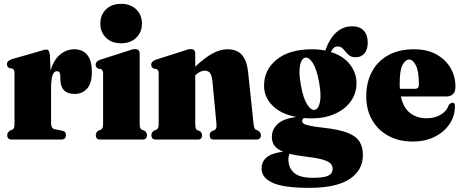

<svg xmlns="http://www.w3.org/2000/svg" viewBox="-20 -708 2344 974"><path d="M233 -429 236.5 -350Q252.5 -404.5 285 -431.2Q317.5 -458 357 -458Q399.5 -458 422.8 -429.2Q446 -400.5 446 -343Q446 -285.5 421.8 -258.5Q397.5 -231.5 360 -231.5Q322.5 -231.5 304.8 -250Q287 -268.5 286.5 -302.5L286 -322.5Q285.5 -347 268.5 -347Q239 -347 239 -261V-85Q239 -56 257.5 -52.5L295 -45Q314.5 -41.5 314.5 -22.5Q314.5 0 290 0H40Q16.5 0 16.5 -22.5Q16.5 -35.5 30.5 -45.5L42 -50Q48 -53 50.8 -59.5Q53.5 -66 53.5 -81V-335Q53.5 -347 50.8 -352.2Q48 -357.5 41.5 -360.5L28.5 -362Q15 -369 15 -382Q15 -398 37 -407L179 -447.5Q204 -456.5 214.5 -456.5Q222.5 -456.5 226.8 -450.5Q231 -444.5 233 -429Z M594 -488.5Q546.5 -488.5 517.8 -516.5Q489 -544.5 489 -588.5Q489 -632.5 517.8 -660.5Q546.5 -688.5 594 -688.5Q642 -688.5 671 -660.5Q700 -632.5 700 -588.5Q700 -544.5 671 -516.5Q642 -488.5 594 -488.5ZM688.5 -435V-82.5Q688.5 -66.5 691 -59.8Q693.5 -53 700 -50L712 -45.5Q725.5 -36.5 725.5 -22.5Q725.5 0 702.5 0H489Q466 0 466 -22.5Q466 -36.5 479.5 -45.5L491.5 -50Q497.5 -53 500.2 -59.8Q503 -66.5 503 -82.5V-333.5Q503 -345 500.2 -350Q497.5 -355 491 -358L479 -359.5Q465 -366.5 465 -380Q465 -395.5 486.5 -404.5L626 -449Q642 -455 650.2 -457Q658.5 -459 666.5 -459Q688.5 -459 688.5 -435Z M970.5 -435V-370Q1020 -416.5 1059 -437.2Q1098 -458 1133 -458Q1182.5 -458 1207.5 -429.2Q1232.5 -400.5 1238.5 -343L1266 -82.5Q1268.5 -54.5 1277.5 -50L1289.5 -45.5Q1303.5 -35 1303.5 -22.5Q1303.5 0 1280 0H1064.5Q1043.5 0 1043.5 -22.5Q1043.5 -35 1054.5 -42.5L1067 -47.5Q1073.5 -50.5 1076.5 -57.5Q1079.5 -64.5 1078 -80L1057.5 -297Q1054.5 -323.5 1046 -336.5Q1037.5 -349.5 1018.5 -349.5Q996.5 -349.5 971.5 -327L970.5 -326V-82.5Q970.5 -65.5 972.8 -58Q975 -50.5 981.5 -47.5L994 -42.5Q1005 -34.5 1005 -22.5Q1005 0 984 0H771Q748 0 748 -22.5Q748 -36 761.5 -45.5L773.5 -50Q779.5 -53 782.2 -59.8Q785 -66.5 785 -82.5V-333.5Q785 -345 782.2 -350Q779.5 -355 773 -358L761 -359.5Q747 -366.5 747 -380Q747 -395.5 768.5 -404.5L908 -449Q924 -455 932.2 -457Q940.5 -459 948.5 -459Q970.5 -459 970.5 -435Z M1625 -59.5Q1700 -51 1742.8 -34.5Q1785.5 -18 1803.2 9.5Q1821 37 1821 78Q1821 156 1753.2 200.5Q1685.5 245 1549.5 245Q1418.5 245 1362.8 219.2Q1307 193.5 1307 147.5Q1307 111.5 1332.8 90.2Q1358.5 69 1416.5 61.5Q1385 49 1372 30.5Q1359 12 1359 -13.5Q1359 -50 1387 -77.8Q1415 -105.5 1483.5 -114.5Q1404.5 -129.5 1362 -172.8Q1319.5 -216 1319.5 -273Q1319.5 -354.5 1384 -406.2Q1448.5 -458 1563 -458Q1598.5 -458 1630 -451.5Q1651 -511 1685.2 -542.8Q1719.5 -574.5 1766 -574.5Q1805 -574.5 1825.2 -552.8Q1845.5 -531 1845.5 -492.5Q1845.5 -457 1829 -437.2Q1812.5 -417.5 1783.5 -417.5Q1760.5 -417.5 1746.8 -431.2Q1733 -445 1721.5 -458.8Q1710 -472.5 1693 -472.5Q1671.5 -472.5 1658.5 -444Q1722.5 -424 1755.5 -380.8Q1788.5 -337.5 1788.5 -287Q1788.5 -234.5 1759.5 -194Q1730.5 -153.5 1679 -130.5Q1627.5 -107.5 1560.5 -107.5Q1540 -107.5 1521.5 -109Q1513 -103.5 1513 -93.5Q1513 -86 1520.8 -80.5Q1528.5 -75 1552.2 -70Q1576 -65 1625 -59.5ZM1528.5 -415.5Q1509.5 -412 1502 -376.2Q1494.5 -340.5 1506.5 -275Q1518.5 -209 1538.2 -178Q1558 -147 1577 -151Q1595.5 -154.5 1603 -190Q1610.5 -225.5 1598.5 -292Q1586.5 -358 1566.8 -388.5Q1547 -419 1528.5 -415.5ZM1443 100.5Q1443 143.5 1471.8 168.8Q1500.5 194 1567.5 194Q1623.5 194 1645.5 183Q1667.5 172 1667.5 148Q1667.5 132.5 1656.5 121.2Q1645.5 110 1615.2 101.2Q1585 92.5 1527 86Q1480.5 80.5 1449 72Q1443 84 1443 100.5Z M2290.5 -268Q2290.5 -218.5 2242 -218.5H2013.5Q2026 -161.5 2060.2 -134.8Q2094.5 -108 2145 -108Q2185 -108 2215.5 -126Q2246 -144 2257 -176Q2268 -187 2276 -187Q2288 -187 2288 -169.5Q2288 -120 2260.8 -79.2Q2233.5 -38.5 2185.2 -14.2Q2137 10 2073.5 10Q2003.5 10 1950.5 -18.8Q1897.5 -47.5 1867.8 -99.2Q1838 -151 1838 -219Q1838 -290.5 1866.8 -344.2Q1895.5 -398 1949.8 -428Q2004 -458 2081 -458Q2146 -458 2192.8 -432.5Q2239.5 -407 2265 -364Q2290.5 -321 2290.5 -268ZM2007.5 -282.5Q2007.5 -269.5 2008.5 -257.5H2086Q2105 -257.5 2105 -278.5Q2105 -346.5 2089.8 -376.2Q2074.5 -406 2057 -406Q2037 -406 2022.2 -379.2Q2007.5 -352.5 2007.5 -282.5Z"/></svg>

Font: Fraunces 144pt S050 Black
Style: Regular
Weight: 900
Version: Version 1.000; ttfautohint (v1.8.3)